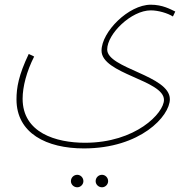

<svg xmlns="http://www.w3.org/2000/svg" viewBox="-20 -400 820 815"><path d="M50 22C50 166 178 230 336 230C576 230 701 93 701 21C701 -80 435 -109 435 -190C435 -256 537 -356 620 -356C652 -356 692 -344 714 -330L724 -351C703 -361 670 -380 620 -380C526 -380 411 -265 411 -185C411 -86 676 -60 676 24C676 80 556 206 341 206C218 206 76 164 76 19C76 -32 93 -97 125 -160L102 -171C59 -81 50 -28 50 22ZM413 395C427 395 439 383 439 369C439 354 427 342 413 342C398 342 386 354 386 369C386 383 398 395 413 395ZM308 395C322 395 334 383 334 369C334 354 322 342 308 342C293 342 281 354 281 369C281 383 293 395 308 395Z"/></svg>

Font: Noto Sans Arabic Thin
Style: Regular
Weight: 100
Designer: Monotype Design Team, Nadine Chahine, Nizar Qandah and Khaled Hosny
Foundry: Monotype Imaging Inc.
Version: Version 2.012